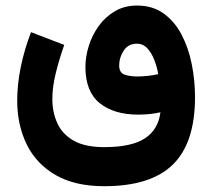

<svg xmlns="http://www.w3.org/2000/svg" viewBox="-20 -450 756 686"><path d="M352.5 215.3Q247.6 215.3 178.5 175.3Q109.4 135.3 75.4 65.9Q41.5 -3.4 41.5 -90.3Q41.5 -148.4 54.2 -210.7Q66.9 -272.9 90.8 -335L209.5 -289.6Q191.4 -237.8 179.2 -188.5Q167 -139.2 167 -96.2Q167 -49.3 184.6 -10.3Q202.1 28.8 242.7 52.2Q283.2 75.7 352.5 75.7Q449.7 75.7 497.6 44.4Q545.4 13.2 553.2 -48.8Q517.1 -40.5 473.6 -40.5Q386.7 -40.5 335.9 -81.8Q285.2 -123 285.2 -210.9Q285.2 -247.1 297.1 -285.6Q309.1 -324.2 332.5 -356.9Q356 -389.6 390.4 -409.9Q424.8 -430.2 469.7 -430.2Q524.9 -430.2 564.2 -402.1Q603.5 -374 628.4 -326.9Q653.3 -279.8 665 -221.4Q676.8 -163.1 676.8 -103Q676.8 60.5 597.7 137.9Q518.6 215.3 352.5 215.3ZM470.2 -176.8Q507.8 -176.8 545.4 -185.1Q541.5 -208.5 532.2 -233.6Q522.9 -258.8 507.3 -276.4Q491.7 -293.9 468.8 -293.9Q438.5 -293.9 422.1 -269.3Q405.8 -244.6 405.8 -216.3Q405.8 -190.4 424.6 -183.6Q443.4 -176.8 470.2 -176.8Z"/></svg>

Font: Vazirmatn UI FD ExtraBold
Style: Regular
Weight: 800
Designer: Saber Rastikerdar
Foundry: Saber Rastikerdar
Version: Version 33.003